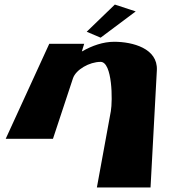

<svg xmlns="http://www.w3.org/2000/svg" viewBox="-20 -608 744 841"><path d="M359.8 -469 420.8 -443 574.4 -558 483 -588ZM5 0H212L299.6 -265C312.4 -303 371.6 -337 420.6 -337C472.6 -337 473.6 -167 465.5 -121L404.4 213H639.4L667.1 -301C671.6 -396 561 -425 480 -425C432 -425 383.4 -408 339.6 -383H338.6L348.7 -416H195.7Z"/></svg>

Font: Hussar Milosc
Style: Obl
Weight: 700
Foundry: Cannot Into Space Fonts
Version: Version 1.02